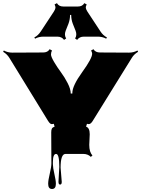

<svg xmlns="http://www.w3.org/2000/svg" viewBox="-23 -991 912 1230"><path d="M475.6 -949.2Q505.4 -949.2 517.1 -970.7L532.2 -962.9Q525.4 -948.7 526.9 -939.5Q528.3 -930.2 537.1 -916.5L620.6 -789.6Q637.2 -764.2 662.1 -751L657.2 -743.2Q633.3 -756.3 602.5 -756.3H515.1Q485.4 -756.3 471.2 -735.4L458 -744.6Q471.7 -766.1 461.4 -793.5L443.4 -838.9Q433.1 -866.2 433.1 -895.5H425.8Q425.8 -866.2 415.5 -838.9L397.5 -793.5Q387.2 -766.1 400.9 -744.6L387.2 -735.4Q373 -756.3 343.8 -756.3H256.3Q225.6 -756.3 201.7 -743.2L196.8 -751Q221.7 -764.2 238.3 -789.6L321.8 -916.5Q330.6 -930.2 332 -939.5Q333.5 -948.7 326.7 -962.9L341.8 -970.7Q353.5 -949.2 383.3 -949.2ZM351.6 172.9 356.9 77.1Q356.9 -4.9 336.4 -4.9Q315.9 -4.9 315.9 46.9V61Q315.9 82 325.4 123.5Q335 165 335 186.5Q335 219.7 310.3 219.7Q285.6 219.7 285.6 186.5Q285.6 164.1 295.9 121.1Q306.2 78.1 306.2 55.7L305.2 -143.6Q305.2 -158.7 309.3 -167Q313.5 -175.3 326.7 -179.2L321.8 -197.8Q314.9 -195.8 309.8 -195.8Q304.7 -195.8 299.3 -199.2Q293 -203.6 284.7 -216.8L37.1 -620.1Q22.5 -644 -2.9 -659.2L1.5 -667.5Q25.9 -653.8 56.6 -653.8L253.4 -654.8Q282.7 -654.8 294.9 -675.8L310.1 -667.5Q303.7 -655.8 303.7 -641.8Q303.7 -627.9 323.5 -594.2Q343.3 -560.5 366.9 -528.8Q390.6 -497.1 410.4 -458.5Q430.2 -419.9 430.2 -391.6H440.4V-395.5Q440.4 -441.4 503.9 -529.3Q567.4 -617.2 567.4 -647Q567.4 -654.8 560.5 -667.5L575.7 -675.8Q587.9 -654.8 617.7 -654.8L802.7 -653.8Q833 -653.8 857.4 -667.5L861.8 -659.2Q835.4 -643.6 821.3 -620.1L571.3 -216.8Q558.6 -195.8 545.4 -195.8Q540 -195.8 534.2 -197.8L528.3 -179.7Q551.8 -172.4 551.8 -130.9L548.8 -63Q548.8 -16.1 569.3 4.4L559.1 14.2Q540 -4.9 510.7 -4.9H396.5Q365.2 -4.9 365.2 83.5L372.6 174.3Q372.6 191.4 362.1 191.4Q351.6 191.4 351.6 172.9Z"/></svg>

Font: Nosifer Caps
Style: Regular
Weight: 800
Version: Version 001.002